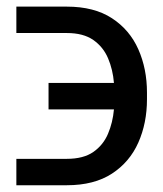

<svg xmlns="http://www.w3.org/2000/svg" viewBox="-20 -548 483 568"><path d="M28.4 -78.1H177.6Q226.9 -78.1 256.2 -98.5Q285.5 -119 299.5 -152.2Q313.6 -185.4 317.1 -224.4H123.6V-302.6H317.1Q313.9 -342 299.7 -375.5Q285.5 -409.1 256 -429.7Q226.6 -450.3 177.6 -450.3H28.4V-528.4H177.6Q258.5 -528.4 311.1 -494.1Q363.6 -459.9 389.2 -402.2Q414.8 -344.5 414.8 -274.1V-254.3Q414.8 -183.9 389.2 -126.2Q363.6 -68.5 311.1 -34.3Q258.5 0 177.6 0H28.4Z"/></svg>

Font: Interface
Style: Regular
Weight: 400
Designer: Rasmus Andersson
Foundry: rsms
Version: Version 1.8